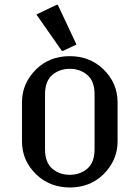

<svg xmlns="http://www.w3.org/2000/svg" viewBox="-20 -785 592 814"><path d="M73.2 -185.5V-351.6Q73.2 -432.1 133.8 -491.7Q190.4 -546.9 275.9 -546.9Q360.4 -546.9 418 -491.7Q478.5 -433.1 478.5 -351.6V-185.5Q478.5 -105 418 -45.4Q361.3 9.8 275.9 9.8Q191.4 9.8 133.8 -45.4Q73.2 -104 73.2 -185.5ZM170.9 -152.3Q170.9 -96.2 201.4 -70.1Q231.9 -43.9 275.9 -43.9Q319.8 -43.9 350.3 -70.1Q380.9 -96.2 380.9 -152.3V-384.8Q380.9 -440.9 350.3 -467Q319.8 -493.2 275.9 -493.2Q231.9 -493.2 201.4 -467Q170.9 -440.9 170.9 -384.8ZM220.2 -764.6H225.1L304.2 -596.2L247.1 -569.3H242.2L134.3 -723.6Z"/></svg>

Font: Nova Slim
Style: Book
Weight: 400
Version: Version 2.000